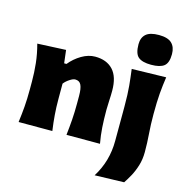

<svg xmlns="http://www.w3.org/2000/svg" viewBox="-132 -872 1154 1193"><g transform="rotate(15 445.0 -275.0)"><path d="M41 0Q48 -52.5 52 -102.2Q56 -152 56 -214.5V-264.5Q56 -322.5 49.8 -381Q43.5 -439.5 27 -500.5L210 -509L220 -425.5H235Q266 -464 309.5 -489.8Q353 -515.5 396.5 -515.5Q470.5 -515.5 511.5 -471.5Q552.5 -427.5 552.5 -338Q552.5 -305.5 550.5 -273.8Q548.5 -242 548.5 -214.5Q548.5 -152 551.8 -102.2Q555 -52.5 564.5 0H349Q355 -52.5 358.5 -100.8Q362 -149 362 -204V-254Q362 -301 351.2 -323.8Q340.5 -346.5 313 -346.5Q299.5 -346.5 278 -332.5Q256.5 -318.5 243 -301V-204Q243 -149 246.8 -100.8Q250.5 -52.5 258 0ZM583 197.5Q651 89 651 -41.5L651.5 -214.5V-264.5Q651.5 -343 646.5 -395.5Q641.5 -448 634.5 -500.5L855 -505.5Q847 -452 842.5 -398.5Q838 -345 838 -264.5Q838 -196 842.5 -139.8Q847 -83.5 847 -22.5Q847 24.5 834.5 65Q822 105.5 804.2 137.8Q786.5 170 771.5 192ZM743.5 -556.5Q687 -556.5 661.2 -577.8Q635.5 -599 635.5 -660Q635.5 -702.5 661.2 -725.2Q687 -748 744.5 -748Q801.5 -748 827 -723.5Q852.5 -699 852.5 -653.5Q852.5 -597.5 826.8 -577Q801 -556.5 743.5 -556.5Z"/></g></svg>

Font: Commissioner Flair ExtraBold
Style: Regular
Weight: 800
Designer: Kostas Bartsokas
Foundry: Kostas Bartsokas
Version: Version 1.000; ttfautohint (v1.8.3)